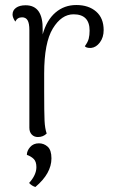

<svg xmlns="http://www.w3.org/2000/svg" viewBox="-20 -537 469 765"><path d="M393 -417Q393 -388 378 -368Q363 -348 343 -346H339Q323 -346 318 -353Q330 -369 333.5 -383Q337 -397 337 -415Q337 -480 273 -480Q225 -480 190.5 -423.5Q156 -367 156 -244V-174Q156 -87 157.5 -56Q159 -25 166 -5Q152 9 131 9Q116 9 106.5 -1Q97 -11 97 -28V-417Q97 -444 90 -456Q83 -468 68 -468Q49 -468 41 -451Q30 -467 30 -479Q30 -496 44 -506Q58 -516 82 -516Q152 -516 150 -418V-400Q166 -457 201 -487Q236 -517 284 -517Q333 -517 363 -491Q393 -465 393 -417ZM96 192Q125 160 125 129Q125 107 114.5 96.5Q104 86 87 80Q87 64 100 49Q113 34 135 34Q155 34 170 47.5Q185 61 185 94Q185 154 121 208Q107 204 96 192Z"/></svg>

Font: Arima Madurai Light
Style: Regular
Weight: 300
Designer: Joana Correia and Natanael Gama
Foundry: NDISCOVER
Version: Version 1.020